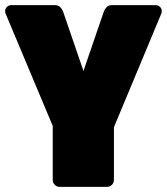

<svg xmlns="http://www.w3.org/2000/svg" viewBox="-20 -540 652 750"><path d="M612 -496Q612 -492 611 -489L425 -43V163Q425 174 417 182Q409 190 398 190H213Q202 190 194 182Q186 174 186 163V-48L1 -489Q0 -492 0 -496Q0 -506 7 -513Q14 -520 24 -520H193Q208 -520 215.5 -512Q223 -504 226 -496L306 -263L386 -496Q389 -504 396.5 -512Q404 -520 419 -520H588Q598 -520 605 -513Q612 -506 612 -496Z"/></svg>

Font: Rubik Light Black
Style: Regular
Weight: 900
Version: Version 2.104